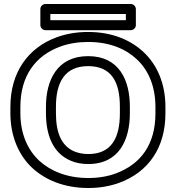

<svg xmlns="http://www.w3.org/2000/svg" viewBox="-20 -906 888 961"><path d="M758 -339C758 -184 686 -85 560 -38C519 -23 473 -15 422 -15C311 -15 229 -53 176 -102C119 -155 82 -236 82 -339V-371C82 -525 156 -627 282 -673C323 -688 370 -696 421 -696C532 -696 612 -659 665 -609C722 -556 758 -475 758 -371ZM808 -339V-371C808 -487 767 -581 699 -645C636 -704 544 -746 421 -746C365 -746 312 -737 265 -720C120 -667 32 -544 32 -371V-339C32 -224 74 -128 142 -65C205 -7 299 35 422 35C478 35 530 26 577 9C723 -45 808 -166 808 -339ZM422 -85C578 -85 630 -209 630 -339V-372C630 -504 577 -625 421 -625C265 -625 210 -503 210 -372V-339C210 -235 242 -141 333 -102C360 -90 390 -85 422 -85ZM422 -135C395 -135 372 -140 352 -148C287 -176 260 -242 260 -339V-372C260 -492 303 -575 421 -575C540 -575 580 -493 580 -372V-339C580 -219 540 -135 422 -135ZM610 -805H232V-836H610ZM635 -755C646 -755 660 -765 660 -780V-861C660 -872 650 -886 635 -886H207C196 -886 182 -876 182 -861V-780C182 -769 192 -755 207 -755Z"/></svg>

Font: Asimov
Style: XWidOu
Weight: 500
Designer: Google
Version: Version 2.000980; 2014